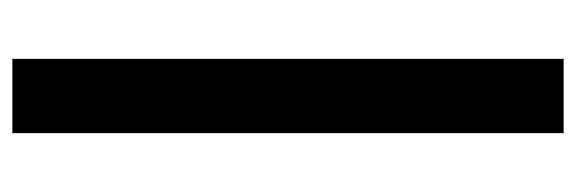

<svg xmlns="http://www.w3.org/2000/svg" viewBox="-330 -399 930 310"><g transform="rotate(-90 135.0 -244.0)"><path d="M75 201V-689H195V201Z"/></g></svg>

Font: Kreon Light
Style: Regular
Weight: 300
Designer: Julia Petretta
Foundry: Julia Petretta and Eli Heuer
Version: Version 2.002